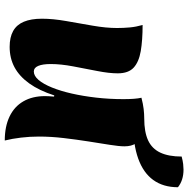

<svg xmlns="http://www.w3.org/2000/svg" viewBox="-12 -776 809 826"><g transform="rotate(90 393.0 -363.5)"><path d="M585 21Q525 21 482 0.5Q439 -20 416.5 -59Q394 -98 394 -152Q394 -161 394.5 -169Q395 -177 396 -191L391 -192Q370 -127 339.5 -84.5Q309 -42 270 -21Q231 0 182 0Q141 0 114 -15Q87 -30 74 -61Q61 -92 61 -139Q61 -186 71 -243Q81 -300 91 -357.5Q101 -415 101 -462Q101 -490 98.5 -517Q96 -544 88 -572Q154 -572 200.5 -564Q247 -556 271.5 -533.5Q296 -511 296 -465Q296 -428 286 -377Q276 -326 266 -273Q256 -220 256 -177Q256 -142 264 -123Q272 -104 288 -104Q307 -104 324.5 -124.5Q342 -145 357 -182Q372 -219 383 -267.5Q394 -316 400.5 -372.5Q407 -429 407 -489Q407 -515 405.5 -534.5Q404 -554 401 -567Q428 -574 449.5 -576.5Q471 -579 490 -579Q532 -579 558.5 -570Q585 -561 597.5 -542.5Q610 -524 610 -494Q610 -471 603.5 -430.5Q597 -390 589 -339Q581 -288 574.5 -233Q568 -178 568 -126Q568 -87 572.5 -49Q577 -11 585 21ZM510 -531 490 -579Q548 -579 584 -595.5Q620 -612 637 -648Q654 -684 654 -740Q673 -745 686.5 -746.5Q700 -748 710 -748Q756 -748 786 -724Q786 -661 755 -618Q724 -575 662.5 -553Q601 -531 510 -531Z"/></g></svg>

Font: Merienda Black
Style: Regular
Weight: 900
Designer: Eduardo Rodriguez Tunni
Foundry: Eduardo Rodriguez Tunni
Version: Version 2.001